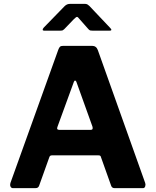

<svg xmlns="http://www.w3.org/2000/svg" viewBox="-20 -981 811 1001"><path d="M48 0Q39 0 35 -8Q31 -16 35 -29L284 -722Q288 -733 293 -737.5Q298 -742 310 -742H460Q482 -742 490 -720L737 -27Q740 -19 737 -9.5Q734 0 725 0H578Q563 0 559 -14L507 -160Q506 -165 503.5 -168Q501 -171 494 -171H250Q240 -171 237 -161L184 -13Q182 -7 177.5 -3.5Q173 0 163 0H48ZM453 -304Q467 -304 462 -321L378 -555Q375 -561 371.5 -561Q368 -561 365 -554L280 -321Q273 -304 289 -304ZM441 -829 395 -881Q386 -893 381.5 -893Q377 -893 365 -881L315 -829Q308 -823 304.5 -822Q301 -821 292 -821H211Q203 -821 202.5 -825.5Q202 -830 208 -837L316 -948Q323 -955 330 -958Q337 -961 349 -961H421Q431 -961 436.5 -957.5Q442 -954 446 -950L553 -837Q569 -821 551 -821H465Q457 -821 451.5 -822Q446 -823 441 -829Z"/></svg>

Font: Libre Franklin Thin
Style: Bold
Weight: 700
Version: Version 3.000